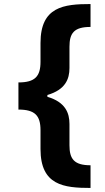

<svg xmlns="http://www.w3.org/2000/svg" viewBox="-20 -792 517 948"><path d="M71 -385V-251C153 -251 180 -221 180 -149V-56C180 123 295 136 427 136V24C345 24 323 -8 323 -75V-180C323 -234 303 -288 214 -314V-323C303 -349 323 -402 323 -456V-561C323 -628 345 -659 427 -659V-772C295 -772 180 -759 180 -580V-487C180 -415 153 -385 71 -385Z"/></svg>

Font: Wafeq
Style: Bold
Weight: 700
Designer: Rasmus Andersson & Azza Alameddine
Foundry: Google & TypeTogether
Version: Version 3.000;FEAKit 1.0